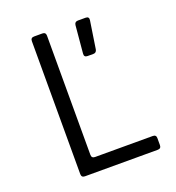

<svg xmlns="http://www.w3.org/2000/svg" viewBox="-132 -836 865 942"><g transform="rotate(-20 300.0 -365.0)"><path d="M151 0Q133 0 133 -18V-712Q133 -730 151 -730H194Q212 -730 212 -712V-90Q212 -72 230 -72H531Q549 -72 549 -55V-18Q549 0 531 0ZM365 -550Q346 -550 348 -569L361 -713Q363 -730 380 -730H420Q439 -730 436 -711L414 -567Q411 -550 395 -550Z"/></g></svg>

Font: Pitagon Sans Mono Light
Style: Regular
Weight: 300
Monospace: yes
Designer: Travis Tran
Foundry: Pitagon
Version: Version 1.001; ttfautohint (v1.8.4.7-5d5b);gftools[0.9.26]